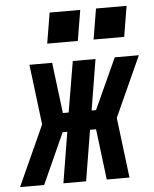

<svg xmlns="http://www.w3.org/2000/svg" viewBox="-95 -781 663 825"><g transform="rotate(-5 237.0 -368.0)"><path d="M-42 0 76 -260 44 -520H142L169 -301H194L231 -520H329L293 -301H312L412 -520H516L398 -260L430 0H332L305 -219H279L243 0H145L181 -219H161L62 0ZM328 -604 350 -736H482L460 -604ZM128 -604 150 -736H282L260 -604Z"/></g></svg>

Font: Iosevka SS04 Extrabold
Style: Italic
Weight: 800
Italic angle: -9°
Monospace: yes
Designer: Belleve Invis
Foundry: Belleve Invis
Version: Version 19.0.0; ttfautohint (v1.8.4)